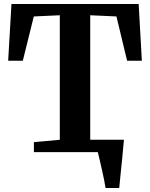

<svg xmlns="http://www.w3.org/2000/svg" viewBox="-20 -763 752 963"><path d="M383.5 -62H545V-34H383.5ZM509.5 180Q507 162.5 501.8 137.2Q496.5 112 490.5 85Q484.5 58 479 35Q473.5 12 470.5 -0.5L436 -62H601.5Q600 -45.5 597.8 -20.8Q595.5 4 592.8 32.5Q590 61 587 89.2Q584 117.5 581.8 141.2Q579.5 165 578 180ZM280 -62V-686.5L149.5 -680.5L94.5 -458.5H21L37.5 -743H675.5L691.5 -458.5H617.5L564 -680.5L432.5 -686.5V-62L563 -50V0H150V-50Z"/></svg>

Font: Merriweather 48pt
Style: Bold
Weight: 700
Version: Version 2.100